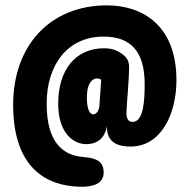

<svg xmlns="http://www.w3.org/2000/svg" viewBox="-20 -664 707 716"><path d="M286.5 32.5C325.5 32.5 366.5 21.5 366.5 -20.5C366.5 -59 344.5 -74.5 291 -78.5C212 -84.5 154 -136 154 -277.5C154 -422 231.5 -527.5 366.5 -527.5C467.5 -527.5 519.5 -472.5 519.5 -350C519.5 -291 516 -209.5 474.5 -209.5C460.5 -209.5 451.5 -218.5 451.5 -243.5C451.5 -256 454.5 -294 456.5 -318.5C458.5 -345.5 461.5 -391.5 461.5 -414C461.5 -443.5 446 -458.5 418 -473.5C404.5 -480.5 388.5 -484 368.5 -484C259.5 -484 197 -401 197 -277.5C197 -167 254 -126.5 301.5 -126.5C345.5 -126.5 371.5 -151.5 378.5 -193C378.5 -147 400.5 -117.5 467 -117.5C581.5 -117.5 638 -240 638 -365C638 -574 506 -644 379 -644C167 -644 29 -494.5 29 -273C29 2.5 199 32.5 286.5 32.5ZM327.5 -237.5C316.5 -237.5 304 -253 304 -299.5C304 -358.5 327.5 -371.5 341 -371.5C350 -371.5 354.5 -368.5 357.5 -366.5L350.5 -268.5C349 -249 337.5 -237.5 327.5 -237.5Z"/></svg>

Font: RTM Light Light
Style: Regular
Weight: 300
Designer: after Tyler Finck
Foundry: An Endless Supply
Version: Version 1.000;Glyphs 3.2.1 (3258)